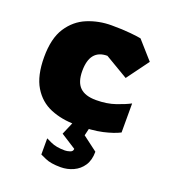

<svg xmlns="http://www.w3.org/2000/svg" viewBox="-130 -578 794 894"><g transform="rotate(20 267.5 -131.0)"><path d="M270 10Q201 10 145.5 -13Q90 -36 57.5 -90Q25 -144 25 -236Q25 -329 60 -382.5Q95 -436 151 -459Q207 -482 270 -482Q325 -482 364.5 -478Q404 -474 417 -471L495 -383L415 -274L300 -342Q214 -342 214 -236Q214 -181 240 -155.5Q266 -130 320 -130Q374 -130 417 -145Q460 -160 484 -173V-29Q453 -13 402.5 -1.5Q352 10 270 10ZM272 220Q223 220 195.5 207.5Q168 195 168 195V115Q168 115 194.5 127.5Q221 140 264 140Q275 140 289 135.5Q303 131 303 118L228 70L258 0H337L327 42L400 97Q400 139 382 166Q364 193 334.5 206.5Q305 220 272 220Z"/></g></svg>

Font: Rowdies
Style: Regular
Weight: 400
Designer: Jaikishan Patel
Version: Version 1.000; ttfautohint (v1.8.3)